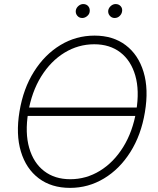

<svg xmlns="http://www.w3.org/2000/svg" viewBox="-20 -912 776 942"><path d="M658.7 -384.3 656.2 -343.3H107.4L109.9 -384.3ZM323.7 9.8Q232.4 9.8 170.2 -37.1Q107.9 -84 82.5 -168.5Q57.1 -252.9 75.7 -365.2Q94.2 -477.5 147 -561Q199.7 -644.5 276.4 -690.9Q353 -737.3 443.8 -737.3Q534.7 -737.3 596.7 -690.4Q658.7 -643.6 684.3 -559.1Q710 -474.6 690.9 -361.3Q672.4 -249.5 619.6 -166Q566.9 -82.5 490.2 -36.4Q413.6 9.8 323.7 9.8ZM324.7 -32.7Q402.8 -32.7 470.2 -74Q537.6 -115.2 584.5 -190.7Q631.3 -266.1 648.4 -367.7Q665 -467.8 643.8 -541.3Q622.6 -614.7 570.6 -654.8Q518.6 -694.8 442.4 -694.8Q364.3 -694.8 296.6 -653.6Q229 -612.3 182.1 -536.9Q135.3 -461.4 118.2 -359.4Q102.1 -259.8 123.3 -186.3Q144.5 -112.8 196.5 -72.8Q248.5 -32.7 324.7 -32.7ZM383.3 -823.7Q368.2 -823.7 358.9 -835.2Q349.6 -846.7 352.1 -861.8Q354.5 -874 365.2 -883.1Q376 -892.1 388.2 -892.1Q404.3 -892.1 413.3 -881.1Q422.4 -870.1 419.9 -854Q418.5 -842.3 407.5 -833Q396.5 -823.7 383.3 -823.7ZM542.5 -823.7Q527.8 -823.7 518.3 -835.2Q508.8 -846.7 511.2 -861.8Q513.7 -874 524.2 -883.1Q534.7 -892.1 547.4 -892.1Q563 -892.1 572.5 -881.1Q582 -870.1 578.6 -854Q576.2 -841.8 566.2 -832.8Q556.2 -823.7 542.5 -823.7Z"/></svg>

Font: Inter Tight ExtraLight
Style: Italic
Weight: 250
Italic angle: -9.39999°
Designer: Rasmus Andersson
Foundry: rsms
Version: Version 3.004